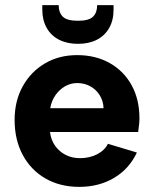

<svg xmlns="http://www.w3.org/2000/svg" viewBox="-20 -722 600 749"><path d="M423 -684Q423 -643 406 -613Q389 -583 358 -567Q327 -551 284 -551Q242 -551 210.5 -567Q179 -583 162 -613.5Q145 -644 145 -684V-702H209Q209 -673 225 -657Q241 -641 284 -641Q327 -641 343 -657Q359 -673 359 -702H423ZM289 7Q214 7 157 -26Q100 -59 68.5 -118Q37 -177 37 -254Q37 -328 68.5 -385Q100 -442 155 -474.5Q210 -507 281 -507Q353 -507 408 -476Q463 -445 493.5 -389.5Q524 -334 524 -260Q524 -249 522.5 -235.5Q521 -222 519 -207H175Q179 -175 195.5 -152.5Q212 -130 236.5 -117.5Q261 -105 292 -105Q329 -105 358.5 -120Q388 -135 401 -161L514 -127Q484 -63 425 -28Q366 7 289 7ZM384 -300Q383 -328 369 -350.5Q355 -373 332 -385.5Q309 -398 281 -398Q256 -398 234 -385.5Q212 -373 196.5 -351Q181 -329 176 -300Z"/></svg>

Font: Albert Sans
Style: Bold
Weight: 700
Designer: Andreas Rasmussen
Foundry: a.Foundry
Version: Version 1.025